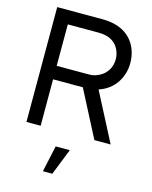

<svg xmlns="http://www.w3.org/2000/svg" viewBox="-141 -811 921 1163"><g transform="rotate(15 320.0 -229.0)"><path d="M441 -303C535.5 -333 585.5 -418 585.5 -505.5C585.5 -612.5 524 -698 407.5 -716C389 -719 368.5 -720 354.5 -720H70V0H159V-291H345.5L496 0H598ZM351.5 -635.5C364 -635.5 381.5 -634.5 396.5 -631C465.5 -615.5 494.5 -558 494.5 -505.5C494.5 -453 465.5 -400.5 396.5 -380C382 -375.5 364 -375.5 351.5 -375.5H159V-635.5ZM302.5 262.5 368 97.5H279.5L243.5 262.5Z"/></g></svg>

Font: Hauora Medium
Style: Regular
Weight: 500
Designer: Wayne Shih
Foundry: WCYS
Version: Version 1.001;hotconv 1.0.109;makeotfexe 2.5.65596